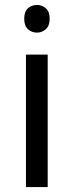

<svg xmlns="http://www.w3.org/2000/svg" viewBox="-20 -757 298 777"><path d="M173 -536V0H85V-536ZM130 -737Q150 -737 165.5 -723.5Q181 -710 181 -681Q181 -653 165.5 -639Q150 -625 130 -625Q108 -625 93 -639Q78 -653 78 -681Q78 -710 93 -723.5Q108 -737 130 -737Z"/></svg>

Font: hexutamil05
Style: Book
Weight: 400
Designer: Jelle Bosma - Monotype Design Team
Foundry: Monotype Imaging Inc.
Version: Version 2.003